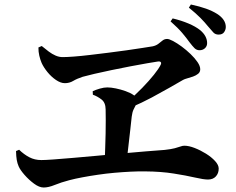

<svg xmlns="http://www.w3.org/2000/svg" viewBox="-20 -845 1040 847"><path d="M816.2 -658.4Q802.4 -677.7 783.9 -699.6Q765.3 -721.6 732.5 -750.6L741.7 -763.8Q779.4 -754.8 811 -741.5Q842.6 -728.3 863.3 -711.8Q893.7 -686 893.7 -654.9Q893.7 -641 884.1 -632.2Q874.4 -623.4 860.3 -623.4Q847.4 -623.4 838.1 -632.5Q828.9 -641.6 816.2 -658.4ZM897.6 -728.8Q883.3 -746.6 864.4 -765.8Q845.5 -785 813.2 -811.3L822.1 -825.2Q862 -816.5 889.4 -806.7Q916.7 -796.9 937.8 -783.7Q956.6 -771.8 966.4 -757.1Q976.1 -742.5 976.1 -726Q976.1 -713.9 968.6 -703.1Q961.2 -692.4 944.2 -692.4Q930 -692.4 921.2 -701.8Q912.4 -711.2 897.6 -728.8ZM149.5 -635.6 164.2 -642Q179.9 -628.8 195 -617.6Q210.1 -606.3 225.5 -599.7Q240.9 -593.1 256.4 -593.1Q274.7 -593.1 306.5 -595.5Q338.3 -597.9 377.4 -602.6Q416.6 -607.3 457.9 -612.4Q499.3 -617.6 537.7 -623Q576.1 -628.4 606.4 -633.2Q636.7 -638 653.9 -640.7Q668.9 -644.1 678.6 -651.7Q688.4 -659.2 697 -666.2Q705.7 -673.2 717.5 -673.2Q726 -673.2 743.4 -664.1Q760.8 -654.9 781.5 -639.7Q802.1 -624.5 820.8 -606.5Q839.6 -588.4 851.4 -571Q863.3 -553.6 863.3 -539.6Q863.3 -526.8 853.9 -519.4Q844.5 -511.9 831.6 -507.3Q818.6 -502.8 806.4 -499.5Q794.3 -496.2 788 -492.7Q761.7 -477.7 726.6 -457.5Q691.5 -437.4 649.1 -414.7Q606.7 -392.1 555.8 -370.1L543.4 -397.3Q577.5 -426.6 607.5 -457.4Q637.5 -488.3 659 -515.2Q680.5 -542.1 688.4 -558.4Q692.8 -566.8 689.2 -570.9Q685.6 -575 676.2 -573.6Q661.5 -571.4 628.7 -565.8Q595.8 -560.2 554.7 -552.3Q513.7 -544.5 472.2 -535.8Q430.7 -527.2 396.4 -519.2Q362.1 -511.2 344.6 -506.2Q319.1 -497.8 302.7 -487.9Q286.3 -478.1 266 -478.1Q247.9 -478.1 227.1 -492.1Q206.4 -506.1 189.5 -526.9Q172.6 -547.7 163.7 -567.2Q157.5 -581.8 153.4 -599.2Q149.3 -616.6 149.5 -635.6ZM388.9 -442.6Q402.1 -448.8 420.3 -454.1Q438.5 -459.4 453.2 -459.4Q469.7 -459.4 491.3 -454.9Q512.8 -450.5 534.2 -442.9Q555.6 -435.4 569.7 -425.3Q583.8 -415.3 584 -403.8Q584.6 -391.9 579.8 -383Q575.1 -374.1 569.4 -362.3Q563.6 -350.6 561.1 -330.8Q558.7 -305 554.7 -272.3Q550.8 -239.5 546.9 -204.3Q543.1 -169.1 538.9 -134.6L442 -132.4Q443 -161.4 444.1 -193.2Q445.3 -224.9 445.9 -255.5Q446.5 -286.1 446.5 -313.6Q446.5 -341.1 446 -362.2Q445.7 -392.4 427.8 -406.2Q409.8 -420.1 389.7 -427.2ZM50.7 -178.6 64.4 -184.4Q85.7 -163.7 109.4 -151.3Q133.1 -138.9 162.4 -138.9Q178.7 -138.9 214.9 -141.5Q251.1 -144.1 301 -148.4Q350.9 -152.7 406.8 -157.8Q462.6 -163 518.2 -168.1Q573.7 -173.2 622.8 -177.2Q671.9 -181.2 706.7 -183.7Q735.2 -186.9 751.1 -191.1Q766.9 -195.3 776.1 -198.7Q785.3 -202.2 793.2 -202.2Q813.1 -202.2 838.7 -192.2Q864.4 -182.2 888.7 -167.1Q913 -151.9 928.9 -134.5Q944.8 -117 944.8 -101.4Q944.8 -80.4 932.2 -66.7Q919.6 -53 897.7 -53Q878.2 -53 839.7 -61.9Q801.2 -70.8 746 -79.5Q690.9 -88.3 621.6 -88.9Q591.5 -89.4 556.3 -87.7Q521 -85.9 484.3 -82.7Q447.6 -79.4 411.8 -74.1Q375.9 -68.9 343.6 -62.8Q311.3 -56.8 285.6 -50Q249.6 -40.6 221.8 -29.2Q194 -17.8 172.6 -17.8Q153.1 -17.8 130 -34.9Q106.9 -52 88 -73.7Q69 -95.5 62.3 -111.1Q56.5 -124.4 53.9 -139.5Q51.3 -154.5 50.7 -178.6Z"/></svg>

Font: Source Han Serif JP VF
Style: Regular
Weight: 250
Designer: Ryoko NISHIZUKA 西塚涼子 (kana & ideographs); Frank Grießhammer (Latin, Greek & Cyrillic); Wenlong ZHANG 张文龙 (bopomofo); San
Foundry: Adobe
Version: Version 2.001;hotconv 1.1.0;makeotfexe 2.6.0